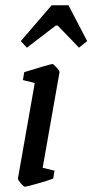

<svg xmlns="http://www.w3.org/2000/svg" viewBox="-20 -700 351 729"><path d="M48 -22 112 -385 67 -396 72 -426Q101 -435 138 -446Q175 -457 179 -457Q183 -457 195 -443.5Q207 -430 206 -426L142 -63L187 -52L182 -22Q165 -15 122.5 -3Q80 9 75 9Q70 9 59 -4Q48 -17 48 -22ZM59 -544 176 -680H240L311 -544L280 -519L199 -603H192L82 -519Z"/></svg>

Font: Grenze
Style: Italic
Weight: 400
Italic angle: -10°
Designer: Renata Polastri
Foundry: Omnibus-Type
Version: Version 1.002; ttfautohint (v1.8)